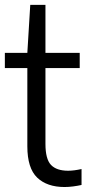

<svg xmlns="http://www.w3.org/2000/svg" viewBox="-20 -760 361 790"><path d="M245.5 9.5Q173.5 9.5 133 -29.2Q92.5 -68 92.5 -158V-480H0V-542.5H92.5L104.5 -740H167V-542.5H308V-480H167V-168Q167 -105.5 189.8 -81.5Q212.5 -57.5 260.5 -57.5Q284 -57.5 315.5 -64.5V1Q300.5 4.5 281.5 7Q262.5 9.5 245.5 9.5Z"/></svg>

Font: Encode Sans Condensed Condensed
Style: Regular
Weight: 400
Width: 3
Designer: Multiple Designers
Foundry: Impallari Type
Version: Version 3.000; ttfautohint (v1.8.3) -l 8 -r 50 -G 200 -x 14 